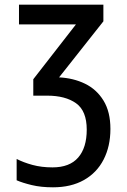

<svg xmlns="http://www.w3.org/2000/svg" viewBox="-20 -559 540 819"><path d="M206 240Q155 240 115.5 230.5Q76 221 51 210V119Q80 134 118.5 144.5Q157 155 204 155Q277 155 313.5 113Q350 71 350 -6Q350 -86 304.5 -118.5Q259 -151 181 -151H122V-221L304 -455H61V-539H421V-468L232 -229Q293 -226 342.5 -202Q392 -178 421.5 -130Q451 -82 451 -9Q451 65 422 121.5Q393 178 338 209Q283 240 206 240Z"/></svg>

Font: Noto Sans Mono ExtraCondensed Medium
Style: Regular
Weight: 500
Width: 2
Designer: Monotype Design Team
Foundry: Monotype Imaging Inc.
Version: Version 2.014